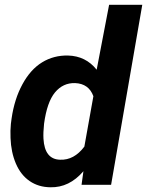

<svg xmlns="http://www.w3.org/2000/svg" viewBox="-20 -770 613 800"><path d="M263.7 -538.6Q337.4 -536.6 382.8 -479.5L434.6 -750H572.8L442.9 0H319.8L327.6 -56.6Q268.6 12.2 189.9 10.3Q140.6 9.8 103.5 -15.6Q66.4 -41 46.1 -88.6Q25.9 -136.2 23.9 -194.8Q22.5 -225.6 25.4 -254.4L28.3 -276.4Q40 -357.4 73.5 -418.9Q106.9 -480.5 155.5 -510.3Q204.1 -540 263.7 -538.6ZM163.6 -254.4Q159.7 -217.3 161.1 -191.9Q166 -106 230.5 -104.5Q288.6 -102.1 331.5 -159.2L369.1 -369.1Q350.1 -421.4 293 -423.8Q242.7 -425.3 209.2 -385Q175.8 -344.7 163.6 -254.4Z"/></svg>

Font: RobotoDraft
Style: Bold Italic
Weight: 700
Italic angle: -12°
Version: Version 2.001150; 2014